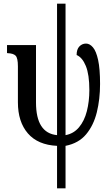

<svg xmlns="http://www.w3.org/2000/svg" viewBox="-20 -780 603 1040"><path d="M289 240V10Q185 5 131 -57.5Q77 -120 77 -226V-421Q77 -466 64.5 -478.5Q52 -491 21 -492L18 -493V-536H175V-225Q175 -59 289 -48V-760H335V-48Q379 -56 408 -90.5Q437 -125 450.5 -178Q464 -231 464 -292Q464 -376 445 -422.5Q426 -469 395 -482Q395 -513 410 -528.5Q425 -544 446 -544Q466 -544 483.5 -523.5Q501 -503 511.5 -455Q522 -407 522 -325Q522 -243 504.5 -172Q487 -101 446.5 -52.5Q406 -4 335 10V240Z"/></svg>

Font: Noto Serif ExtraCondensed Medium
Style: Regular
Weight: 500
Width: 2
Designer: Monotype Design Team
Foundry: Monotype Imaging Inc.
Version: Version 2.015